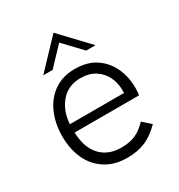

<svg xmlns="http://www.w3.org/2000/svg" viewBox="-169 -820 878 942"><g transform="rotate(-30 269.5 -349.5)"><path d="M55 -243Q55 -315 80.5 -373.5Q106 -432 155 -466Q204 -500 272 -500Q344 -500 391.5 -467.5Q439 -435 462 -383Q485 -331 485 -273Q485 -247 482 -230H117Q119 -145 162 -98Q205 -51 280 -51Q326 -51 359.5 -65.5Q393 -80 425 -114L470 -74Q428 -31 383.5 -12Q339 7 280 7Q209 7 158 -25.5Q107 -58 81 -114.5Q55 -171 55 -243ZM424 -277V-295Q424 -332 408 -367Q392 -402 358 -424.5Q324 -447 273 -447Q205 -447 163.5 -399Q122 -351 117 -277ZM272 -706 420 -550H367L272 -650L177 -550H124Z"/></g></svg>

Font: Hanken Grotesk Light
Style: Regular
Weight: 300
Designer: Alfredo Marco Pradil
Foundry: Hanken Design Co.
Version: Version 3.014